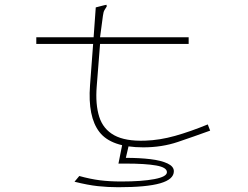

<svg xmlns="http://www.w3.org/2000/svg" viewBox="-20 -605 1040 804"><path d="M132 -449H372L381 -574L416 -583L426 -585L427 -578Q423 -571 418 -563.5Q413 -556 411 -539L399 -449H770V-421H399L385 -243Q379 -168 395.5 -116Q412 -64 458.5 -38.5Q505 -13 588 -16Q649 -18 713 -36Q777 -54 850 -84L860 -58Q791 -33 724.5 -10.5Q658 12 580 12Q446 12 396.5 -52Q347 -116 357 -248L370 -421H132ZM475 179Q432 179 390 174.5Q348 170 292 156L312 132Q359 145 399 150Q439 155 488 155Q574 155 626.5 145Q679 135 679 116Q679 96 634 88Q589 80 506 80H476L492 0H520L507 56Q565 56 610 61.5Q655 67 681.5 79.5Q708 92 708 112Q708 146 651 162.5Q594 179 475 179Z"/></svg>

Font: Inconsolata UltraExpanded ExtraLight
Style: Regular
Weight: 200
Width: 9
Monospace: yes
Designer: Raph Levien, Cyreal, Brenton Simpson
Foundry: Raph Levien, Cyreal, Google
Version: Version 3.001; ttfautohint (v1.8.2.53-6de2)